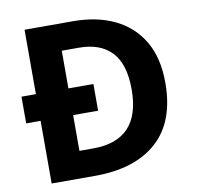

<svg xmlns="http://www.w3.org/2000/svg" viewBox="-80 -796 899 878"><g transform="rotate(-10 370.0 -357.0)"><path d="M314 -714Q426 -714 508.5 -674Q591 -634 636.5 -556.5Q682 -479 682 -364Q682 -183 579.5 -91.5Q477 0 292 0H90V-291H23V-415H90V-714ZM321 -590H241V-415H357V-291H241V-125H305Q525 -125 525 -360Q525 -479 472 -534.5Q419 -590 321 -590Z"/></g></svg>

Font: Noto IKEA Simplified Chinese
Style: Bold
Weight: 700
Designer: Monotype Design Team
Foundry: Monotype Imaging Inc.
Version: Version 1.100